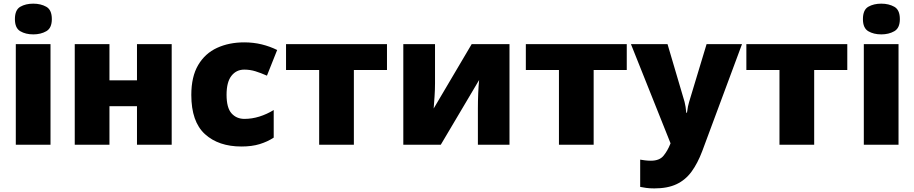

<svg xmlns="http://www.w3.org/2000/svg" viewBox="-20 -796 5029 1056"><path d="M163.1 -775.9Q204.1 -775.9 234.6 -758.8Q265.1 -741.7 265.1 -690.9Q265.1 -641.6 234.6 -624.3Q204.1 -606.9 163.1 -606.9Q121.1 -606.9 91.6 -624.3Q62 -641.6 62 -690.9Q62 -741.7 91.6 -758.8Q121.1 -775.9 163.1 -775.9ZM257.8 -553.2V0H66.9V-553.2Z M582 -553.2V-354H733.4V-553.2H924.3V0H733.4V-211.9H582V0H391.1V-553.2Z M1308.1 9.8Q1182.1 9.8 1107.2 -58.3Q1032.2 -126.5 1032.2 -273.9Q1032.2 -374.5 1070.1 -438.5Q1107.9 -502.4 1173.8 -532.7Q1239.7 -563 1323.2 -563Q1374 -563 1419.7 -551.8Q1465.3 -540.5 1504.4 -521L1448.2 -379.9Q1414.1 -395 1384.5 -404.1Q1355 -413.1 1323.2 -413.1Q1279.8 -413.1 1252.9 -378.9Q1226.1 -344.7 1226.1 -274.9Q1226.1 -203.1 1253.4 -172.6Q1280.8 -142.1 1324.2 -142.1Q1365.7 -142.1 1407 -155Q1448.2 -168 1485.4 -190.9V-39.1Q1451.2 -16.6 1408.2 -3.4Q1365.2 9.8 1308.1 9.8Z M2108.4 -411.1H1926.3V0H1735.4V-411.1H1553.2V-553.2H2108.4Z M2372.6 -553.2V-337.9Q2372.6 -303.7 2370.1 -266.4Q2367.7 -229 2365.2 -199.2L2574.2 -553.2H2782.2V0H2608.4V-200.2Q2608.4 -239.3 2610.1 -281.5Q2611.8 -323.7 2615.2 -356L2404.3 0H2198.2V-553.2Z M3427.2 -411.1H3245.1V0H3054.2V-411.1H2872.1V-553.2H3427.2Z M3450.2 -553.2H3651.4L3745.1 -235.8Q3748 -225.6 3750.7 -208.5Q3753.4 -191.4 3754.4 -175.8H3758.3Q3760.7 -195.8 3763.9 -210.7Q3767.1 -225.6 3770 -234.9L3866.2 -553.2H4061L3842.3 35.2Q3816.9 102.5 3783.4 148.2Q3750 193.8 3700.9 217Q3651.9 240.2 3579.1 240.2Q3552.7 240.2 3533.9 237.5Q3515.1 234.9 3501 231.9V82Q3511.7 84 3527.3 85.9Q3543 87.9 3560.1 87.9Q3607.4 87.9 3629.6 60.3Q3651.9 32.7 3666 -2.9L3668 -7.8Z M4640.1 -411.1H4458V0H4267.1V-411.1H4085V-553.2H4640.1Z M4827.1 -775.9Q4868.2 -775.9 4898.7 -758.8Q4929.2 -741.7 4929.2 -690.9Q4929.2 -641.6 4898.7 -624.3Q4868.2 -606.9 4827.1 -606.9Q4785.2 -606.9 4755.6 -624.3Q4726.1 -641.6 4726.1 -690.9Q4726.1 -741.7 4755.6 -758.8Q4785.2 -775.9 4827.1 -775.9ZM4921.9 -553.2V0H4731V-553.2Z"/></svg>

Font: Open Sans ExtraBold
Style: Regular
Weight: 800
Designer: Monotype Design Team
Foundry: Monotype Imaging Inc.
Version: Version 3.003; ttfautohint (v1.8.4)